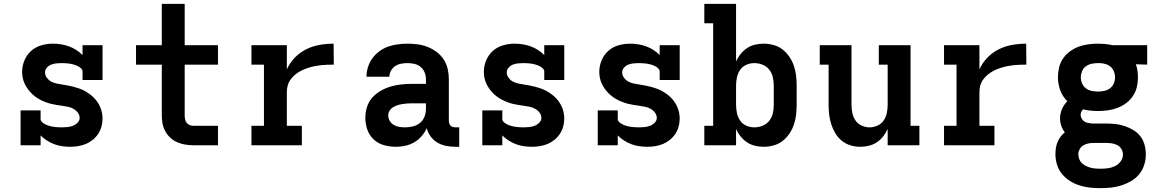

<svg xmlns="http://www.w3.org/2000/svg" viewBox="-20 -755 6040 998"><path d="M346 8Q324 8 303 5Q282 2 262 -5.5Q242 -13 224 -24.5Q206 -36 191 -51V0H87V-181H191V-136Q191 -128 197 -122Q203 -116 209.5 -112Q216 -108 223.5 -105Q231 -102 238.5 -100Q246 -98 254 -96.5Q262 -95 270 -94.5Q278 -94 286 -93.5Q294 -93 302 -93Q316 -93 330.5 -94.5Q345 -96 358.5 -101Q372 -106 383 -117Q394 -128 394 -142Q394 -157 384.5 -169.5Q375 -182 361.5 -189.5Q348 -197 333.5 -200Q319 -203 304 -205Q289 -207 274 -209.5Q259 -212 244.5 -215.5Q230 -219 216 -224.5Q202 -230 188.5 -237Q175 -244 163 -253Q151 -262 140.5 -273Q130 -284 121.5 -296.5Q113 -309 107 -322.5Q101 -336 98 -351Q95 -366 95 -381Q95 -412 107 -441Q119 -470 142 -490.5Q165 -511 195 -519.5Q225 -528 255 -528Q277 -528 298 -524.5Q319 -521 338.5 -514Q358 -507 376 -495.5Q394 -484 409 -469V-520H513V-339H409V-384Q409 -392 403 -398Q397 -404 390.5 -408Q384 -412 376.5 -415Q369 -418 361.5 -420Q354 -422 346.5 -423.5Q339 -425 331 -425.5Q323 -426 315 -426.5Q307 -427 299 -427Q286 -427 272 -425.5Q258 -424 245.5 -419Q233 -414 223.5 -403Q214 -392 214 -379Q214 -364 223.5 -351Q233 -338 246 -331Q259 -324 274 -321Q289 -318 304 -315.5Q319 -313 333.5 -310.5Q348 -308 362.5 -304Q377 -300 391.5 -295Q406 -290 419 -283Q432 -276 444.5 -267Q457 -258 467.5 -247.5Q478 -237 486.5 -224.5Q495 -212 501 -198Q507 -184 510 -169Q513 -154 513 -139Q513 -118 507.5 -97.5Q502 -77 490.5 -59.5Q479 -42 462.5 -28.5Q446 -15 427 -7Q408 1 387 4.5Q366 8 346 8Z M985 0Q963 0 942 -3.5Q921 -7 901.5 -15.5Q882 -24 866 -38.5Q850 -53 839.5 -72Q829 -91 825 -112Q821 -133 821 -155V-419H687V-520H821V-735H940V-520H1113V-419H940V-155Q940 -145 942 -135Q944 -125 950 -117Q956 -109 965.5 -105Q975 -101 985 -101H1113V0Z M1287 0V-101H1352V-419H1287V-520H1471V-394Q1486 -428 1512 -455Q1538 -482 1571 -498.5Q1604 -515 1640.5 -521.5Q1677 -528 1714 -528L1715 -419Q1699 -419 1683 -418.5Q1667 -418 1651.5 -416.5Q1636 -415 1620 -412Q1604 -409 1589 -404.5Q1574 -400 1559.5 -394Q1545 -388 1531.5 -379.5Q1518 -371 1506.5 -360Q1495 -349 1486.5 -336Q1478 -323 1474.5 -307Q1471 -291 1471 -276V-101H1549V0Z M2038 8Q2007 8 1976 -0.5Q1945 -9 1922.5 -30Q1900 -51 1889.5 -81Q1879 -111 1879 -142Q1879 -171 1887.5 -198.5Q1896 -226 1914.5 -247Q1933 -268 1958 -282.5Q1983 -297 2010 -305Q2037 -313 2065 -316Q2093 -319 2121 -319H2194V-344Q2194 -362 2187 -379Q2180 -396 2166 -407.5Q2152 -419 2134 -423Q2116 -427 2098 -427Q2082 -427 2065.5 -424Q2049 -421 2035 -412Q2021 -403 2012.5 -388Q2004 -373 2004 -356H1885Q1885 -382 1893 -407Q1901 -432 1916 -452.5Q1931 -473 1952 -488.5Q1973 -504 1997 -512.5Q2021 -521 2047 -524.5Q2073 -528 2098 -528Q2125 -528 2151.5 -524.5Q2178 -521 2203 -511Q2228 -501 2250 -484.5Q2272 -468 2286.5 -445.5Q2301 -423 2307 -397Q2313 -371 2313 -344V-128Q2313 -121 2315 -114Q2317 -107 2322 -102Q2327 -97 2334 -95Q2341 -93 2348 -93H2367V8H2348Q2324 8 2300 3.5Q2276 -1 2255 -13Q2234 -25 2219 -45Q2204 -65 2198 -89Q2188 -66 2171.5 -47Q2155 -28 2133.5 -15.5Q2112 -3 2087.5 2.5Q2063 8 2038 8ZM2085 -93Q2106 -93 2126.5 -98Q2147 -103 2163 -116Q2179 -129 2186.5 -148.5Q2194 -168 2194 -189V-218H2121Q2108 -218 2095.5 -217Q2083 -216 2070.5 -214Q2058 -212 2045.5 -208Q2033 -204 2022 -197Q2011 -190 2004.5 -179Q1998 -168 1998 -155Q1998 -140 2006 -126.5Q2014 -113 2027 -105.5Q2040 -98 2055 -95.5Q2070 -93 2085 -93Z M2746 8Q2724 8 2703 5Q2682 2 2662 -5.5Q2642 -13 2624 -24.5Q2606 -36 2591 -51V0H2487V-181H2591V-136Q2591 -128 2597 -122Q2603 -116 2609.5 -112Q2616 -108 2623.5 -105Q2631 -102 2638.5 -100Q2646 -98 2654 -96.5Q2662 -95 2670 -94.5Q2678 -94 2686 -93.5Q2694 -93 2702 -93Q2716 -93 2730.5 -94.5Q2745 -96 2758.5 -101Q2772 -106 2783 -117Q2794 -128 2794 -142Q2794 -157 2784.5 -169.5Q2775 -182 2761.5 -189.5Q2748 -197 2733.5 -200Q2719 -203 2704 -205Q2689 -207 2674 -209.5Q2659 -212 2644.5 -215.5Q2630 -219 2616 -224.5Q2602 -230 2588.5 -237Q2575 -244 2563 -253Q2551 -262 2540.5 -273Q2530 -284 2521.5 -296.5Q2513 -309 2507 -322.5Q2501 -336 2498 -351Q2495 -366 2495 -381Q2495 -412 2507 -441Q2519 -470 2542 -490.5Q2565 -511 2595 -519.5Q2625 -528 2655 -528Q2677 -528 2698 -524.5Q2719 -521 2738.5 -514Q2758 -507 2776 -495.5Q2794 -484 2809 -469V-520H2913V-339H2809V-384Q2809 -392 2803 -398Q2797 -404 2790.5 -408Q2784 -412 2776.5 -415Q2769 -418 2761.5 -420Q2754 -422 2746.5 -423.5Q2739 -425 2731 -425.5Q2723 -426 2715 -426.5Q2707 -427 2699 -427Q2686 -427 2672 -425.5Q2658 -424 2645.5 -419Q2633 -414 2623.5 -403Q2614 -392 2614 -379Q2614 -364 2623.5 -351Q2633 -338 2646 -331Q2659 -324 2674 -321Q2689 -318 2704 -315.5Q2719 -313 2733.5 -310.5Q2748 -308 2762.5 -304Q2777 -300 2791.5 -295Q2806 -290 2819 -283Q2832 -276 2844.5 -267Q2857 -258 2867.5 -247.5Q2878 -237 2886.5 -224.5Q2895 -212 2901 -198Q2907 -184 2910 -169Q2913 -154 2913 -139Q2913 -118 2907.5 -97.5Q2902 -77 2890.5 -59.5Q2879 -42 2862.5 -28.5Q2846 -15 2827 -7Q2808 1 2787 4.5Q2766 8 2746 8Z M3346 8Q3324 8 3303 5Q3282 2 3262 -5.5Q3242 -13 3224 -24.5Q3206 -36 3191 -51V0H3087V-181H3191V-136Q3191 -128 3197 -122Q3203 -116 3209.5 -112Q3216 -108 3223.5 -105Q3231 -102 3238.5 -100Q3246 -98 3254 -96.5Q3262 -95 3270 -94.5Q3278 -94 3286 -93.5Q3294 -93 3302 -93Q3316 -93 3330.5 -94.5Q3345 -96 3358.5 -101Q3372 -106 3383 -117Q3394 -128 3394 -142Q3394 -157 3384.5 -169.5Q3375 -182 3361.5 -189.5Q3348 -197 3333.5 -200Q3319 -203 3304 -205Q3289 -207 3274 -209.5Q3259 -212 3244.5 -215.5Q3230 -219 3216 -224.5Q3202 -230 3188.5 -237Q3175 -244 3163 -253Q3151 -262 3140.5 -273Q3130 -284 3121.5 -296.5Q3113 -309 3107 -322.5Q3101 -336 3098 -351Q3095 -366 3095 -381Q3095 -412 3107 -441Q3119 -470 3142 -490.5Q3165 -511 3195 -519.5Q3225 -528 3255 -528Q3277 -528 3298 -524.5Q3319 -521 3338.5 -514Q3358 -507 3376 -495.5Q3394 -484 3409 -469V-520H3513V-339H3409V-384Q3409 -392 3403 -398Q3397 -404 3390.5 -408Q3384 -412 3376.5 -415Q3369 -418 3361.5 -420Q3354 -422 3346.5 -423.5Q3339 -425 3331 -425.5Q3323 -426 3315 -426.5Q3307 -427 3299 -427Q3286 -427 3272 -425.5Q3258 -424 3245.5 -419Q3233 -414 3223.5 -403Q3214 -392 3214 -379Q3214 -364 3223.5 -351Q3233 -338 3246 -331Q3259 -324 3274 -321Q3289 -318 3304 -315.5Q3319 -313 3333.5 -310.5Q3348 -308 3362.5 -304Q3377 -300 3391.5 -295Q3406 -290 3419 -283Q3432 -276 3444.5 -267Q3457 -258 3467.5 -247.5Q3478 -237 3486.5 -224.5Q3495 -212 3501 -198Q3507 -184 3510 -169Q3513 -154 3513 -139Q3513 -118 3507.5 -97.5Q3502 -77 3490.5 -59.5Q3479 -42 3462.5 -28.5Q3446 -15 3427 -7Q3408 1 3387 4.5Q3366 8 3346 8Z M3949 8Q3926 8 3903.5 2.5Q3881 -3 3862.5 -15.5Q3844 -28 3829.5 -46Q3815 -64 3806 -85V0H3641V-101H3687V-634H3641V-735H3806V-435Q3815 -456 3829.5 -474Q3844 -492 3862.5 -504.5Q3881 -517 3903.5 -522.5Q3926 -528 3949 -528Q3975 -528 4001 -521Q4027 -514 4047.5 -498Q4068 -482 4083 -460Q4098 -438 4106.5 -413Q4115 -388 4118 -362Q4121 -336 4121 -310V-210Q4121 -184 4118 -158Q4115 -132 4106.5 -107Q4098 -82 4083 -60Q4068 -38 4047.5 -22Q4027 -6 4001 1Q3975 8 3949 8ZM3901 -93Q3923 -93 3944 -101.5Q3965 -110 3978.5 -127Q3992 -144 3997 -166Q4002 -188 4002 -210V-310Q4002 -332 3997 -354Q3992 -376 3978.5 -393Q3965 -410 3944 -418.5Q3923 -427 3901 -427Q3879 -427 3859 -418Q3839 -409 3827 -391.5Q3815 -374 3810.5 -352.5Q3806 -331 3806 -310V-210Q3806 -189 3810.5 -167.5Q3815 -146 3827 -128.5Q3839 -111 3859 -102Q3879 -93 3901 -93Z M4452 8Q4426 8 4401 0.5Q4376 -7 4356 -23Q4336 -39 4322.5 -61.5Q4309 -84 4301 -108.5Q4293 -133 4290 -158.5Q4287 -184 4287 -210V-419H4241V-520H4406V-210Q4406 -189 4410.5 -167.5Q4415 -146 4427 -128.5Q4439 -111 4459 -102Q4479 -93 4500 -93Q4521 -93 4541 -102Q4561 -111 4573 -128.5Q4585 -146 4589.5 -167.5Q4594 -189 4594 -210V-419H4548V-520H4713V-101H4759V0H4594V-85Q4585 -65 4571 -46.5Q4557 -28 4538 -15.5Q4519 -3 4496.5 2.5Q4474 8 4452 8Z M4887 0V-101H4952V-419H4887V-520H5071V-394Q5086 -428 5112 -455Q5138 -482 5171 -498.5Q5204 -515 5240.5 -521.5Q5277 -528 5314 -528L5315 -419Q5299 -419 5283 -418.5Q5267 -418 5251.5 -416.5Q5236 -415 5220 -412Q5204 -409 5189 -404.5Q5174 -400 5159.5 -394Q5145 -388 5131.5 -379.5Q5118 -371 5106.5 -360Q5095 -349 5086.5 -336Q5078 -323 5074.5 -307Q5071 -291 5071 -276V-101H5149V0Z M5700 223Q5672 223 5644.5 220Q5617 217 5590.5 208.5Q5564 200 5540.5 185Q5517 170 5499.5 148.5Q5482 127 5474 100Q5466 73 5466 46Q5466 30 5468.5 14Q5471 -2 5477 -16.5Q5483 -31 5492.5 -44Q5502 -57 5515 -67Q5503 -82 5496.5 -101Q5490 -120 5490 -139Q5490 -164 5500 -187.5Q5510 -211 5528 -229Q5503 -253 5491 -286Q5479 -319 5479 -353Q5479 -379 5485 -404Q5491 -429 5505.5 -450.5Q5520 -472 5541 -487.5Q5562 -503 5586 -512Q5610 -521 5635.5 -524.5Q5661 -528 5687 -528Q5704 -528 5721 -526.5Q5738 -525 5754 -522L5762 -520H5943V-419L5884 -421Q5890 -405 5892.5 -387.5Q5895 -370 5895 -353Q5895 -327 5889 -302Q5883 -277 5868.5 -255.5Q5854 -234 5833 -218.5Q5812 -203 5788 -194Q5764 -185 5738.5 -181.5Q5713 -178 5687 -178Q5667 -178 5647.5 -180Q5628 -182 5610 -187Q5604 -181 5600.5 -173.5Q5597 -166 5597 -158Q5597 -148 5602.5 -138.5Q5608 -129 5616.5 -123.5Q5625 -118 5635.5 -116Q5646 -114 5656 -113H5728Q5753 -113 5777.5 -110.5Q5802 -108 5825.5 -100Q5849 -92 5871 -79Q5893 -66 5908 -46Q5923 -26 5929.5 -1.5Q5936 23 5936 48Q5936 75 5927.5 102Q5919 129 5901.5 150.5Q5884 172 5860 186Q5836 200 5809.5 208.5Q5783 217 5755.5 220Q5728 223 5700 223ZM5687 -279Q5703 -279 5719.5 -282.5Q5736 -286 5749.5 -296Q5763 -306 5769.5 -321.5Q5776 -337 5776 -353Q5776 -368 5770.5 -382.5Q5765 -397 5754 -407Q5743 -417 5728.5 -421.5Q5714 -426 5699 -427H5687Q5670 -427 5654 -423.5Q5638 -420 5624.5 -410.5Q5611 -401 5604.5 -385Q5598 -369 5598 -353Q5598 -337 5604.5 -321.5Q5611 -306 5624.5 -296Q5638 -286 5654 -282.5Q5670 -279 5687 -279ZM5700 122Q5720 122 5739 119.5Q5758 117 5775.5 108.5Q5793 100 5805 84Q5817 68 5817 48Q5817 33 5809 19.5Q5801 6 5787 -1Q5773 -8 5758 -10Q5743 -12 5728 -12H5662Q5649 -12 5635.5 -9Q5622 -6 5610.5 1Q5599 8 5592 20.5Q5585 33 5585 46Q5585 59 5589.5 71.5Q5594 84 5603.5 93Q5613 102 5624.5 107.5Q5636 113 5648.5 116.5Q5661 120 5674 121Q5687 122 5700 122Z"/></svg>

Font: Iosevka Plex Etoile
Style: Bold
Weight: 700
Designer: Belleve Invis
Foundry: Belleve Invis
Version: Version 25.1.1; ttfautohint (v1.8.4)